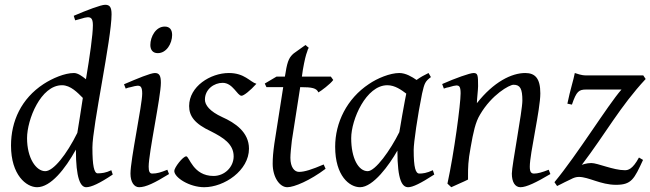

<svg xmlns="http://www.w3.org/2000/svg" viewBox="-20 -762 2717 802"><path d="M445 -51C422 -40 405 -38 388 -38C373 -38 366 -70 366 -146C366 -234 446 -601 446 -702C446 -733 438 -742 419 -742C402 -742 344 -720 288 -696L294 -677C302 -679 309 -681 316 -683C328 -687 341 -690 346 -690C358 -690 368 -687 368 -657C368 -617 355 -526 339 -431C323 -444 305 -457 289 -457C250 -457 199 -435 162 -411C69 -350 26 -256 26 -154C26 -31 90 20 135 20C192 20 252 -56 297 -137C297 -17 316 20 340 20C361 20 396 4 451 -33ZM303 -207C258 -116 203 -47 169 -47C131 -47 93 -101 93 -185C93 -262 150 -406 239 -406C275 -406 304 -375 326 -353C317 -297 310 -246 303 -207Z M699 -616C699 -639 688 -651 668 -651C631 -651 608 -609 608 -574C608 -553 619 -540 639 -540C676 -540 699 -581 699 -616ZM679 -53C652 -42 636 -37 616 -37C605 -37 601 -46 601 -66C601 -123 652 -359 652 -416C652 -445 646 -457 627 -457C609 -457 554 -434 498 -410L505 -392C512 -395 519 -397 526 -398C537 -401 549 -404 554 -404C566 -404 574 -401 574 -371C574 -324 525 -95 525 -37C525 -2 540 20 561 20C589 20 626 2 686 -35Z M1051 -412C1024 -420 1002 -457 936 -457C859 -457 770 -401 770 -319C770 -277 793 -245 862 -213C911 -188 956 -161 956 -109C956 -64 918 -27 872 -27C786 -27 771 -109 758 -109C744 -109 708 -62 708 -48C708 -20 772 20 833 20C917 20 1020 -50 1020 -141C1020 -210 962 -249 908 -273C856 -297 836 -323 836 -346C836 -389 874 -416 910 -416C953 -416 971 -362 989 -362C998 -362 1025 -383 1051 -412Z M1332 -75C1283 -54 1252 -44 1229 -44C1210 -44 1193 -63 1193 -103C1193 -117 1196 -149 1199 -174L1234 -398H1235C1284 -398 1302 -394 1310 -376C1321 -382 1360 -411 1372 -428L1362 -442H1241L1245 -470C1252 -510 1258 -534 1263 -546C1265 -554 1267 -559 1270 -562L1256 -574L1207 -539C1191 -525 1181 -512 1173 -459L1170 -442H1135L1086 -413L1093 -398H1163L1126 -162C1121 -126 1119 -103 1119 -78C1119 -22 1148 20 1180 20C1209 20 1275 -8 1340 -57Z M1788 -51C1763 -39 1745 -37 1732 -37C1716 -37 1708 -61 1708 -136C1708 -166 1724 -277 1743 -371C1753 -415 1756 -422 1780 -440L1770 -457C1753 -449 1735 -439 1720 -428C1701 -441 1675 -457 1648 -457C1609 -457 1556 -435 1521 -411C1429 -350 1380 -250 1380 -149C1380 -27 1440 20 1484 20C1539 20 1606 -73 1640 -133C1640 -6 1661 20 1685 20C1704 20 1737 4 1794 -33ZM1648 -210C1611 -135 1548 -47 1516 -47C1477 -47 1447 -101 1447 -185C1447 -262 1509 -406 1598 -406C1630 -406 1657 -386 1677 -371C1674 -356 1669 -331 1664 -302C1663 -295 1661 -287 1660 -280L1652 -233C1651 -225 1649 -217 1648 -210Z M2272 -53C2244 -42 2226 -37 2211 -37C2199 -37 2193 -43 2193 -66C2193 -121 2237 -304 2237 -372C2237 -435 2215 -457 2174 -457C2117 -457 2042 -420 1972 -331C1972 -348 1977 -387 1977 -402C1977 -448 1976 -457 1958 -457C1943 -457 1881 -435 1827 -411L1834 -392C1842 -395 1849 -397 1856 -398C1868 -402 1881 -405 1886 -405C1898 -405 1904 -401 1904 -372C1904 -327 1877 -124 1849 5L1865 20C1881 12 1918 -3 1935 -12C1935 -18 1935 -25 1935 -32C1935 -58 1935 -90 1946 -147C1957 -210 1966 -252 1985 -283C2034 -367 2108 -408 2125 -408C2153 -408 2162 -391 2162 -342C2162 -298 2118 -71 2118 -37C2118 -2 2131 20 2154 20C2179 20 2220 0 2279 -35Z M2667 -447H2429C2406 -447 2393 -454 2381 -457C2376 -429 2362 -388 2350 -329L2369 -325C2388 -381 2398 -388 2429 -388H2576C2518 -322 2393 -118 2296 -1L2307 15C2319 9 2330 4 2339 -1L2364 -13C2377 -20 2387 -23 2398 -23C2439 -23 2489 10 2553 10C2618 10 2629 -14 2666 -94L2649 -104C2622 -54 2603 -51 2590 -51C2542 -51 2476 -81 2450 -81C2430 -81 2411 -74 2410 -73C2511 -206 2570 -317 2677 -432Z"/></svg>

Font: Oxford Ugaritic Clay
Style: Regular
Weight: 400
Designer: Jacob Thomas
Foundry: Bengal Creative Media Limited
Version: Version 1.000